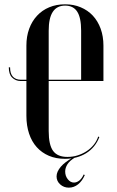

<svg xmlns="http://www.w3.org/2000/svg" viewBox="-20 -728 542 891"><path d="M206 -585.8Q206 -644.5 225.1 -673.2Q244.2 -702 282.2 -702Q320 -702 338.2 -674.1Q356.5 -646.2 356.5 -585.8V-358H76Q65.5 -358 56.1 -361.4Q46.8 -364.8 40.1 -371.9Q33.5 -379 30.1 -389.6Q26.8 -400.2 26.8 -415.5H20.8Q20.8 -400.2 24.5 -388.2Q28.2 -376.2 35.9 -368.5Q43.5 -360.8 53.5 -356.4Q63.5 -352 76 -352H460V-516.5Q460 -559.2 447.1 -594.8Q434.2 -630.2 410.8 -655.4Q387.2 -680.5 354.5 -694.2Q321.8 -708 282.2 -708Q241.5 -708 208.5 -694.2Q175.5 -680.5 151.9 -655Q128.2 -629.5 115.4 -594.4Q102.5 -559.2 102.5 -516.5V-190.8Q102.5 -145 114.9 -108Q127.2 -71 150.5 -45.1Q173.8 -19.2 206.8 -5.1Q239.8 9 281.2 9Q338 9 380.1 -17.2Q422.2 -43.5 441 -91.8L435.8 -94.5Q428.8 -73 414.6 -55.8Q400.5 -38.5 381.4 -26.1Q362.2 -13.8 340 -6.8Q317.8 0.2 292.8 0.2Q247 0.2 226.5 -27.6Q206 -55.5 206 -120ZM368.5 81.5Q359.5 101.2 347.6 110.2Q335.8 119.2 323.2 119.2Q307 119.2 294.8 104Q282.5 88.8 282.5 67.8Q282.5 59.5 285.1 51Q287.8 42.5 293.1 34.1Q298.5 25.8 306.9 18.2Q315.2 10.8 327.5 3.2H317.8Q299.8 13.5 285.9 23.9Q272 34.2 262.4 45.5Q252.8 56.8 247.6 68.1Q242.5 79.5 242.5 90.5Q242.5 112.5 259.2 127.6Q276 142.8 299.5 142.8Q323 142.8 342.2 127.5Q361.5 112.2 373.5 84.5Z"/></svg>

Font: Moniqa Black
Style: Regular
Weight: 900
Designer: Rajesh Rajput
Foundry: Rajesh Rajput
Version: Version 1.000